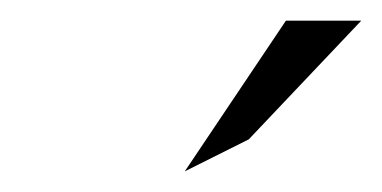

<svg xmlns="http://www.w3.org/2000/svg" viewBox="-20 -772 370 186"><path d="M159 -606 221 -637 330 -752H257Z"/></svg>

Font: Charger Eco
Style: Obl
Weight: 1000
Designer: Jasper
Foundry: Cannot Into Space Fonts
Version: Version 1.1